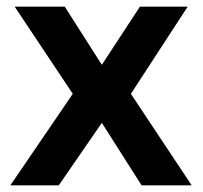

<svg xmlns="http://www.w3.org/2000/svg" viewBox="-20 -555 608 575"><path d="M24 -535H174L285 -361L399 -535H542L372 -274L554 0H404L285 -187L156 0H11L198 -274Z"/></svg>

Font: Montserrat Medium
Style: Regular
Weight: 500
Designer: Julieta Ulanovsky
Foundry: Julieta Ulanovsky
Version: Version 6.001